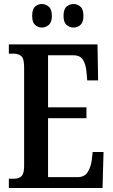

<svg xmlns="http://www.w3.org/2000/svg" viewBox="-20 -935 562 955"><path d="M24 0V-46H50Q74 -46 87 -59Q100 -72 100 -108V-601Q100 -645 85 -656.5Q70 -668 50 -668H24V-714H465L468 -535H414L410 -579Q407 -614 393 -637Q379 -660 345 -660H219V-401H410V-347H219V-54H366Q400 -54 415.5 -78Q431 -102 436 -135L441 -179H495L490 0ZM347 -798Q326 -798 311 -811Q296 -824 296 -856Q296 -889 311 -902Q326 -915 347 -915Q365 -915 380 -902Q395 -889 395 -856Q395 -824 380 -811Q365 -798 347 -798ZM188 -798Q169 -798 154.5 -811Q140 -824 140 -856Q140 -889 154.5 -902Q169 -915 188 -915Q207 -915 222.5 -902Q238 -889 238 -856Q238 -824 222.5 -811Q207 -798 188 -798Z"/></svg>

Font: Noto Serif Myanmar ExtraCondensed SemiBold
Style: Regular
Weight: 600
Width: 2
Designer: Ben Mitchell and the Monotype Design Team
Foundry: Monotype Imaging Inc.
Version: Version 2.106; ttfautohint (v1.8.4.7-5d5b)